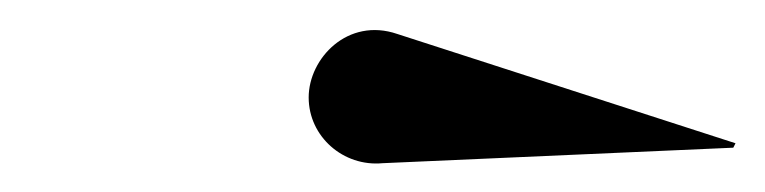

<svg xmlns="http://www.w3.org/2000/svg" viewBox="-20 -821 518 130"><path d="M239 -710.5 476.5 -721 478 -724 249 -798C215.5 -809.5 189 -781.5 189 -755C189 -728.5 212.5 -708 239 -710.5Z"/></svg>

Font: Bodoni* 72pt Medium
Style: Italic
Weight: 500
Italic angle: -13°
Version: Version 2.3